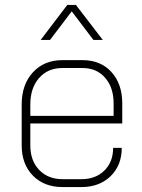

<svg xmlns="http://www.w3.org/2000/svg" viewBox="-20 -751 578 779"><path d="M68 -161V-327Q68 -408 113.5 -457.5Q159 -507 233 -507H315Q388 -507 432 -459Q476 -411 476 -331V-250H103V-161Q103 -99 139 -61.5Q175 -24 234 -24H310Q368 -24 403.5 -59Q439 -94 439 -151H474Q474 -80 428.5 -36Q383 8 310 8H234Q159 8 113.5 -38.5Q68 -85 68 -161ZM441 -281V-331Q441 -396 406.5 -435.5Q372 -475 315 -475H233Q174 -475 138.5 -434.5Q103 -394 103 -327V-281ZM253 -731H288L397 -589H359L271 -705L183 -589H145Z"/></svg>

Font: Bai Jamjuree ExtraLight
Style: Regular
Weight: 275
Designer: Katatrad Aksorn Co.,Ltd.
Foundry: Cadson Demak Co.,Ltd.
Version: Version 1.000; ttfautohint (v1.6)